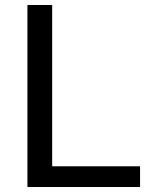

<svg xmlns="http://www.w3.org/2000/svg" viewBox="-20 -749 642 769"><path d="M541 0V-83H189V-729H89.8V0Z"/></svg>

Font: Hack Dev
Style: Regular
Weight: 400
Designer: Christopher Simpkins
Foundry: Christopher Simpkins
Version: Version 2.0315